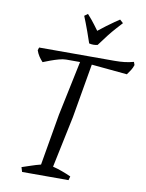

<svg xmlns="http://www.w3.org/2000/svg" viewBox="-99 -1002 815 1071"><g transform="rotate(10 308.0 -466.0)"><path d="M102 0 94 -26Q119 -34 145 -43Q171 -52 199 -59L249 -350L314 -660H236Q218 -660 194.5 -653.5Q171 -647 148 -638.5Q125 -630 108 -623Q95 -637 85.5 -651.5Q76 -666 70 -684L75 -700H501Q534 -700 559 -703Q584 -706 610 -713L616 -696Q611 -680 602.5 -666.5Q594 -653 583 -638L381 -657L328 -350L267 -59Q292 -53 319.5 -43Q347 -33 371 -22L365 0ZM370 -768Q358 -768 346 -771Q321 -845 306.5 -881.5Q292 -918 292 -918L311 -932Q319 -924 336.5 -902.5Q354 -881 378 -848Q399 -865 422.5 -882.5Q446 -900 465.5 -913.5Q485 -927 493 -932L512 -915Q512 -915 478 -877.5Q444 -840 394 -771Q382 -768 370 -768Z"/></g></svg>

Font: Mate
Style: Italic
Weight: 400
Italic angle: -10.8°
Designer: Eduardo Rodriguez Tunni
Foundry: Eduardo Rodriguez Tunni
Version: Version 1.003; ttfautohint (v1.8.4.7-5d5b);gftools[0.9.24]